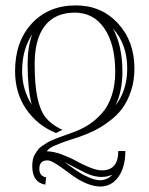

<svg xmlns="http://www.w3.org/2000/svg" viewBox="-20 -492 546 703"><path d="M181.2 -6.8Q116.7 -33.2 75.9 -92.3Q35.2 -151.4 35.2 -231.9Q35.2 -339.8 96.4 -406Q157.7 -472.2 257.8 -472.2Q351.1 -472.2 411.6 -406.7Q472.2 -341.3 472.2 -241.2Q472.2 -196.3 459.5 -158.4Q446.8 -120.6 427.5 -94.7Q408.2 -68.8 379.6 -47.6Q351.1 -26.4 325.2 -13.7Q299.3 -1 268.1 9.8Q260.7 12.2 238.3 19.5Q215.8 26.9 207.8 30Q199.7 33.2 185.3 39.1Q170.9 44.9 163.3 50.3Q155.8 55.7 150.9 62Q174.8 62 204.8 73Q234.9 84 258.1 96.9Q281.2 109.9 307.9 120.8Q334.5 131.8 353 131.8Q413.1 131.8 413.1 61H439Q439 119.6 413.8 155.3Q388.7 190.9 347.2 190.9Q325.2 190.9 300.5 181.2Q275.9 171.4 255.1 157.2Q234.4 143.1 215.6 128.9Q196.8 114.7 180.2 105Q163.6 95.2 153.8 95.2Q124 95.2 124 126Q124 153.3 148.9 157.2L146 184.1Q98.1 175.8 98.1 116.2Q98.1 103.5 100.3 92.5Q102.5 81.5 108.2 72.3Q113.8 63 118.9 56.2Q124 49.3 134.5 42.2Q145 35.2 151.9 30.8Q158.7 26.4 173.3 20.3Q188 14.2 195.6 11.2Q203.1 8.3 220.7 2.2Q238.3 -3.9 246.1 -6.8Q278.3 -18.6 304 -34.9Q329.6 -51.3 352.8 -76.9Q376 -102.5 388.9 -141.4Q401.9 -180.2 401.9 -229Q401.9 -329.6 362.3 -387.7Q322.8 -445.8 253.9 -445.8Q182.1 -445.8 144.5 -397.7Q106.9 -349.6 106.9 -257.8Q106.9 -180.2 117.2 -133.5Q127.4 -86.9 146.2 -63Q165 -39.1 199.2 -21L209 -17.1L185.1 -4.9ZM376 152.8Q367.2 155.8 352.1 155.8Q346.2 155.8 340.8 155.3Q335.4 154.8 329.1 153.3Q322.8 151.9 318.6 150.9Q314.5 149.9 307.4 147Q300.3 144 297.4 142.8Q294.4 141.6 286.4 137.7Q278.3 133.8 276.6 132.8Q274.9 131.8 265.9 127.2Q256.8 122.6 255.9 122.1L215.8 101.1Q219.2 103.5 231.4 112.5Q243.7 121.6 249.5 125.5Q255.4 129.4 267.1 137.2Q278.8 145 286.9 148.9Q294.9 152.8 305.7 157.7Q316.4 162.6 326.7 165Q336.9 167.5 347.2 168Q356.9 168 366 164.6Q375 161.1 379.2 158.2Q383.3 155.3 392.1 147.9ZM402.8 -106Q445.8 -160.6 445.8 -241.2Q445.8 -330.6 393.1 -388.2Q428.2 -325.2 428.2 -229Q428.2 -158.2 402.8 -106ZM98.1 -366.2Q61 -311.5 61 -231.9Q61 -164.6 96.2 -108.9Q81.1 -166.5 81.1 -257.8Q81.1 -320.8 98.1 -366.2Z"/></svg>

Font: FoglihtenNo01
Style: Regular
Weight: 500
Version: Version 0.61